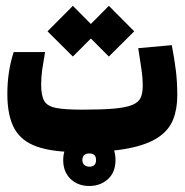

<svg xmlns="http://www.w3.org/2000/svg" viewBox="-20 -511 626 651"><path d="M248.5 4.9Q158.7 4.9 105.2 -13.9Q51.8 -32.7 28.3 -75.9Q4.9 -119.1 4.9 -192.4Q4.9 -268.6 26.4 -334.5H132.8Q126.5 -298.8 123 -274.2Q119.6 -249.5 119.6 -223.1Q119.6 -187 129.9 -168.9Q140.1 -150.9 169.9 -145Q199.7 -139.2 258.3 -139.2Q326.2 -139.2 366.9 -142.8Q407.7 -146.5 428.7 -155.3Q449.7 -164.1 456.8 -179.4Q463.9 -194.8 463.9 -218.8Q463.9 -247.6 459.7 -275.4Q455.6 -303.2 448.7 -347.7L562.5 -357.9Q571.8 -309.1 576.4 -271Q581.1 -232.9 581.1 -187Q581.1 -141.6 567.1 -106Q553.2 -70.3 517.1 -45.7Q481 -21 416 -8.1Q351.1 4.9 248.5 4.9ZM349.1 -319.3 288.1 -380.4 227.1 -319.3 141.1 -404.8 227.1 -491.2 288.1 -429.7 349.1 -491.2 435.1 -404.8ZM282.7 119.6Q244.1 119.6 219.2 95.7Q194.3 71.8 194.3 31.7Q194.3 -8.3 220 -32.2Q245.6 -56.2 282.7 -56.2Q320.3 -56.2 345.9 -33.2Q371.6 -10.3 371.6 31.7Q371.6 73.2 345.9 96.4Q320.3 119.6 282.7 119.6ZM282.7 54.2Q305.7 54.2 305.7 31.7Q305.7 9.3 283.2 9.3Q259.3 9.3 259.3 31.7Q259.3 43 266.4 48.6Q273.4 54.2 282.7 54.2Z"/></svg>

Font: Cascadia Mono PL
Style: Bold
Weight: 700
Monospace: yes
Designer: Aaron Bell
Foundry: Saja Typeworks
Version: Version 2404.023; ttfautohint (v1.8.4)